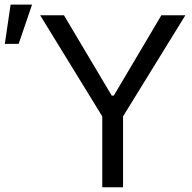

<svg xmlns="http://www.w3.org/2000/svg" viewBox="-160 -792 813 812"><path d="M9.8 -727.5H110.4L312.5 -387.7H321.3L522.5 -727.5H624L360.4 -299.8V0H272.5V-299.8ZM-139.6 -606.4 -115.2 -772.5H-24.4L-81.1 -606.4Z"/></svg>

Font: Inter Display
Style: Regular
Weight: 400
Designer: Rasmus Andersson
Foundry: rsms
Version: Version 4.000;git-37864ae